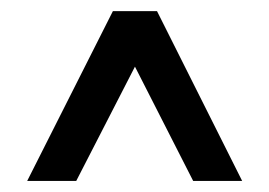

<svg xmlns="http://www.w3.org/2000/svg" viewBox="-20 -739 488 348"><path d="M118.2 -411.1H29.3L184.6 -718.8H264.6L418.9 -411.1H330.1L224.6 -618.2Z"/></svg>

Font: Min Sans Medium
Style: Regular
Weight: 500
Designer: Jinseong-Kim, NotoSansCJK, Nunito
Foundry: Jinseong-Kim
Version: Version 1.400;Glyphs 3.1.2 (3151)